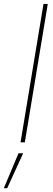

<svg xmlns="http://www.w3.org/2000/svg" viewBox="-66 -748 281 1009"><path d="M185.1 -727.5 64.5 0H42L162.6 -727.5ZM-45.9 241.2 31.2 57.6H55.7L-28.3 241.2Z"/></svg>

Font: Inter 20pt Thin
Style: Italic
Weight: 250
Italic angle: -9.3988°
Version: Version 4.001;git-66647c0bb